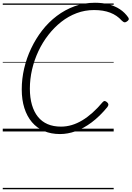

<svg xmlns="http://www.w3.org/2000/svg" viewBox="-20 -955 956 1395"><path d="M416 19Q351 19 299.5 -3Q248 -25 212 -67.5Q176 -110 157 -170Q138 -230 138 -306Q138 -382 155.5 -457.5Q173 -533 206.5 -603.5Q240 -674 286.5 -734Q333 -794 392.5 -839Q452 -884 521.5 -909.5Q591 -935 670 -935Q725 -935 770.5 -923Q816 -911 851.5 -887.5Q887 -864 912 -828Q918 -819 914.5 -811.5Q911 -804 899 -797Q889 -791 882.5 -793Q876 -795 864 -806Q830 -844 780.5 -863Q731 -882 663 -882Q597 -882 537 -859.5Q477 -837 425.5 -796.5Q374 -756 331.5 -701.5Q289 -647 259 -583Q229 -519 213 -450Q197 -381 197 -311Q197 -245 212 -193.5Q227 -142 255.5 -106.5Q284 -71 326 -53Q368 -35 423 -35Q463 -35 501.5 -46.5Q540 -58 577.5 -80.5Q615 -103 652 -136Q689 -169 726 -213Q734 -222 741.5 -221Q749 -220 758 -212Q767 -204 767.5 -196Q768 -188 760 -177Q704 -109 645.5 -65.5Q587 -22 529.5 -1.5Q472 19 416 19ZM0 410H806V420H0ZM0 -20H806V0H0ZM0 -505H806V-500H0ZM0 -930H806V-920H0Z"/></svg>

Font: Playwrite DE LA Guides
Style: Regular
Weight: 400
Designer: Veronika Burian, José Scaglione
Foundry: TypeTogether
Version: Version 1.003